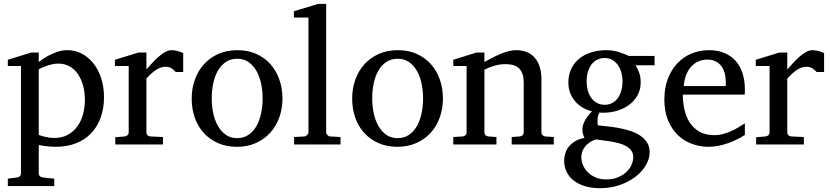

<svg xmlns="http://www.w3.org/2000/svg" viewBox="-20 -757 4348 1006"><path d="M424.8 -233.9Q424.8 -272.5 415.8 -306.9Q406.7 -341.3 389.2 -367.4Q371.6 -393.6 345.5 -408.7Q319.3 -423.8 285.2 -423.8Q266.1 -423.8 247.8 -418.9Q229.5 -414.1 215.3 -408.7Q198.7 -402.3 183.1 -394V-49.8Q194.8 -45.4 208 -42Q219.2 -39.1 233.9 -36.6Q248.5 -34.2 264.2 -34.2Q305.2 -34.2 335.4 -50.8Q365.7 -67.4 385.5 -95Q405.3 -122.6 415 -158.7Q424.8 -194.8 424.8 -233.9ZM524.9 -248Q524.9 -189 507.6 -140.9Q490.2 -92.8 457.8 -58.8Q425.3 -24.9 378.2 -6.3Q331.1 12.2 272 12.2Q258.3 12.2 242.7 11Q227.1 9.8 213.9 7.8Q198.2 5.9 183.1 2.9V151.9Q183.1 161.1 189.5 166.5Q195.8 171.9 205.1 172.9L264.2 179.2V217.8H21V179.2L68.8 172.9Q78.1 171.9 84 166.5Q89.8 161.1 89.8 151.9V-411.1H21V-443.8L144 -481.9H183.1V-432.1Q204.6 -449.2 229 -462.9Q250 -474.6 277.3 -484.4Q304.7 -494.1 334 -494.1Q372.6 -494.1 407.2 -476.6Q441.9 -459 468 -426.8Q494.1 -394.5 509.5 -349.1Q524.9 -303.7 524.9 -248Z M900.9 -379.9Q891.1 -391.1 878.4 -399.2Q865.7 -407.2 847.2 -407.2Q822.8 -407.2 797.9 -390.9Q772.9 -374.5 747.1 -345.2V-64Q747.1 -54.7 752.9 -48.8Q758.8 -43 768.1 -42L834 -39.1V0H584V-38.1L633.3 -42Q642.1 -43 648.2 -48.8Q654.3 -54.7 654.3 -64V-411.1H582V-443.8L706.1 -481.9H747.1V-393.1Q757.8 -404.8 773.2 -422.1Q788.6 -439.5 806.2 -455.6Q823.7 -471.7 842.5 -482.9Q861.3 -494.1 878.9 -494.1Q886.7 -494.1 895.5 -492.7Q904.3 -491.2 912.6 -489Q920.9 -486.8 928 -484.1Q935.1 -481.4 939.9 -479V-379.9Z M1356 -241.2Q1356 -282.2 1347.9 -319.8Q1339.8 -357.4 1323.2 -386.2Q1306.6 -415 1281.7 -432.1Q1256.8 -449.2 1223.1 -449.2Q1188.5 -449.2 1163.1 -432.1Q1137.7 -415 1121.3 -386.2Q1105 -357.4 1097.2 -319.8Q1089.4 -282.2 1089.4 -241.2Q1089.4 -200.7 1097.4 -163.1Q1105.5 -125.5 1122.1 -96.7Q1138.7 -67.9 1163.6 -50.5Q1188.5 -33.2 1222.2 -33.2Q1256.3 -33.2 1281.7 -50.3Q1307.1 -67.4 1323.5 -96.2Q1339.8 -125 1347.9 -162.6Q1356 -200.2 1356 -241.2ZM1460 -240.2Q1460 -187 1443.1 -140.9Q1426.3 -94.7 1395.3 -60.8Q1364.3 -26.9 1320.1 -7.3Q1275.9 12.2 1221.2 12.2Q1166.5 12.2 1122.6 -7.1Q1078.6 -26.4 1047.9 -60.1Q1017.1 -93.8 1000.7 -139.9Q984.4 -186 984.4 -240.2Q984.4 -293.5 1001 -339.8Q1017.6 -386.2 1048.8 -420.7Q1080.1 -455.1 1124.3 -474.6Q1168.5 -494.1 1224.1 -494.1Q1279.8 -494.1 1323.7 -474.1Q1367.7 -454.1 1397.9 -419.7Q1428.2 -385.3 1444.1 -339.1Q1460 -293 1460 -240.2Z M1521 0V-39.1L1574.2 -42Q1581.1 -42 1588.6 -49.1Q1596.2 -56.2 1596.2 -63V-665H1520V-698.2L1647.9 -736.8H1689V-63Q1689 -56.2 1696 -49.1Q1703.1 -42 1710 -42L1764.2 -39.1V0Z M2196.8 -241.2Q2196.8 -282.2 2188.7 -319.8Q2180.7 -357.4 2164.1 -386.2Q2147.5 -415 2122.6 -432.1Q2097.7 -449.2 2064 -449.2Q2029.3 -449.2 2003.9 -432.1Q1978.5 -415 1962.2 -386.2Q1945.8 -357.4 1938 -319.8Q1930.2 -282.2 1930.2 -241.2Q1930.2 -200.7 1938.2 -163.1Q1946.3 -125.5 1962.9 -96.7Q1979.5 -67.9 2004.4 -50.5Q2029.3 -33.2 2063 -33.2Q2097.2 -33.2 2122.6 -50.3Q2147.9 -67.4 2164.3 -96.2Q2180.7 -125 2188.7 -162.6Q2196.8 -200.2 2196.8 -241.2ZM2300.8 -240.2Q2300.8 -187 2283.9 -140.9Q2267.1 -94.7 2236.1 -60.8Q2205.1 -26.9 2160.9 -7.3Q2116.7 12.2 2062 12.2Q2007.3 12.2 1963.4 -7.1Q1919.4 -26.4 1888.7 -60.1Q1857.9 -93.8 1841.6 -139.9Q1825.2 -186 1825.2 -240.2Q1825.2 -293.5 1841.8 -339.8Q1858.4 -386.2 1889.6 -420.7Q1920.9 -455.1 1965.1 -474.6Q2009.3 -494.1 2064.9 -494.1Q2120.6 -494.1 2164.6 -474.1Q2208.5 -454.1 2238.8 -419.7Q2269 -385.3 2284.9 -339.1Q2300.8 -293 2300.8 -240.2Z M2661.1 0V-39.1L2703.1 -42Q2711.9 -43 2718 -48.8Q2724.1 -54.7 2724.1 -64V-324.2Q2724.1 -371.6 2702.1 -396.2Q2680.2 -420.9 2627.9 -420.9Q2599.1 -420.9 2571.3 -412.8Q2543.5 -404.8 2518.1 -392.1V-64Q2518.1 -54.7 2523.9 -48.8Q2529.8 -43 2539.1 -42L2581.1 -39.1V0H2355V-39.1L2403.8 -42Q2413.1 -43 2418.9 -48.8Q2424.8 -54.7 2424.8 -64V-411.1H2355V-443.8L2477.1 -481.9H2518.1V-432.1Q2539.1 -443.8 2560.8 -455.1Q2582.5 -466.3 2604 -475.1Q2625.5 -483.9 2645.5 -489Q2665.5 -494.1 2683.1 -494.1Q2748.5 -494.1 2782.7 -453.6Q2816.9 -413.1 2816.9 -339.8V-64Q2816.9 -54.7 2823 -48.8Q2829.1 -43 2837.9 -42L2881.8 -39.1V0Z M3297.9 66.9Q3297.9 46.4 3287.6 32Q3277.3 17.6 3260.5 8.3Q3243.7 -1 3222.4 -6.6Q3201.2 -12.2 3179.4 -15.9Q3157.7 -19.5 3137.5 -21.7Q3117.2 -23.9 3102.1 -26.9Q3080.1 -19 3065.4 -8.1Q3050.8 2.9 3042 15.6Q3033.2 28.3 3029.5 41.5Q3025.9 54.7 3025.9 66.9Q3025.9 85 3033.7 105.5Q3041.5 126 3057.6 143.1Q3073.7 160.2 3098.4 171.6Q3123 183.1 3156.7 183.1Q3192.4 183.1 3219 171.6Q3245.6 160.2 3263.2 143.1Q3280.8 126 3289.3 105.5Q3297.9 85 3297.9 66.9ZM3241.7 -331.1Q3241.7 -354.5 3235.6 -376.7Q3229.5 -398.9 3217.8 -415.8Q3206.1 -432.6 3188.7 -442.9Q3171.4 -453.1 3148.9 -453.1Q3127.9 -453.1 3110.4 -444.8Q3092.8 -436.5 3080.3 -420.7Q3067.9 -404.8 3060.8 -381.8Q3053.7 -358.9 3053.7 -330.1Q3053.7 -305.2 3059.8 -283Q3065.9 -260.7 3077.9 -244.1Q3089.8 -227.5 3107.7 -217.8Q3125.5 -208 3148.9 -208Q3171.4 -208 3188.7 -217.8Q3206.1 -227.5 3217.8 -244.1Q3229.5 -260.7 3235.6 -283.2Q3241.7 -305.7 3241.7 -331.1ZM3310.1 -415Q3321.3 -397 3329.1 -375.7Q3336.9 -354.5 3336.9 -325.2Q3336.9 -285.6 3318.8 -254.9Q3300.8 -224.1 3270.8 -203.6Q3240.7 -183.1 3201.9 -173.6Q3163.1 -164.1 3121.1 -167Q3115.2 -157.2 3113 -146Q3110.8 -134.8 3110.6 -125Q3110.4 -115.2 3111.3 -108.2Q3112.3 -101.1 3112.8 -100.1Q3135.3 -97.7 3164.1 -94.7Q3192.9 -91.8 3222.9 -86.2Q3252.9 -80.6 3282 -71.3Q3311 -62 3333.5 -47.1Q3356 -32.2 3369.9 -11Q3383.8 10.3 3383.8 40Q3383.8 75.7 3363.5 109.6Q3343.3 143.6 3308.1 170.2Q3272.9 196.8 3225.6 212.9Q3178.2 229 3124 229Q3079.1 229 3044.2 218.3Q3009.3 207.5 2985.4 188.5Q2961.4 169.4 2948.7 143.3Q2936 117.2 2936 86.9Q2936 64.9 2942.4 45.2Q2948.7 25.4 2961.9 9.5Q2975.1 -6.3 2994.9 -17.8Q3014.6 -29.3 3042 -34.2Q3039.1 -42 3037.1 -47.1Q3035.2 -52.2 3033.9 -56.9Q3032.7 -61.5 3032.2 -66.7Q3031.7 -71.8 3031.7 -80.1Q3031.7 -99.6 3043.7 -123.3Q3055.7 -147 3082 -173.8Q3057.1 -179.7 3034.7 -192.4Q3012.2 -205.1 2995.1 -224.4Q2978 -243.7 2968 -268.8Q2958 -293.9 2958 -324.2Q2958 -363.8 2972.7 -395.3Q2987.3 -426.8 3013.7 -448.7Q3040 -470.7 3076.9 -482.4Q3113.8 -494.1 3158.7 -494.1Q3176.3 -494.1 3193.1 -491.2Q3210 -488.3 3224.9 -483.6Q3239.7 -479 3252.4 -473.6Q3265.1 -468.3 3274.9 -463.9H3409.7V-415Z M3882.8 -49.8Q3861.8 -36.6 3839.1 -25.4Q3816.4 -14.2 3792.2 -5.9Q3768.1 2.4 3743.2 7.3Q3718.3 12.2 3692.9 12.2Q3647.5 12.2 3605.5 -3.2Q3563.5 -18.6 3531.5 -49.3Q3499.5 -80.1 3480.2 -126.7Q3460.9 -173.3 3460.9 -235.8Q3460.9 -294.4 3478.5 -342Q3496.1 -389.6 3527.3 -423.6Q3558.6 -457.5 3601.6 -475.8Q3644.5 -494.1 3695.8 -494.1Q3742.2 -494.1 3777.3 -478.8Q3812.5 -463.4 3835.9 -436.3Q3859.4 -409.2 3871.1 -371.3Q3882.8 -333.5 3882.8 -289.1V-275.9Q3882.8 -268.1 3881.8 -261.2H3557.6Q3557.6 -223.1 3565.7 -185.1Q3573.7 -147 3592.8 -116.7Q3611.8 -86.4 3644 -67.6Q3676.3 -48.8 3724.6 -48.8Q3746.1 -48.8 3767.1 -54.4Q3788.1 -60.1 3808.3 -68.8Q3828.6 -77.6 3847.2 -88.6Q3865.7 -99.6 3882.8 -110.8ZM3782.7 -328.1Q3782.7 -353 3776.9 -374.3Q3771 -395.5 3759 -411.1Q3747.1 -426.8 3728.8 -435.8Q3710.4 -444.8 3685.5 -444.8Q3660.6 -444.8 3639.2 -435.3Q3617.7 -425.8 3601.3 -407.7Q3585 -389.6 3575 -364Q3564.9 -338.4 3563 -306.2H3782.7Z M4258.8 -379.9Q4249 -391.1 4236.3 -399.2Q4223.6 -407.2 4205.1 -407.2Q4180.7 -407.2 4155.8 -390.9Q4130.9 -374.5 4105 -345.2V-64Q4105 -54.7 4110.8 -48.8Q4116.7 -43 4126 -42L4191.9 -39.1V0H3941.9V-38.1L3991.2 -42Q4000 -43 4006.1 -48.8Q4012.2 -54.7 4012.2 -64V-411.1H3939.9V-443.8L4064 -481.9H4105V-393.1Q4115.7 -404.8 4131.1 -422.1Q4146.5 -439.5 4164.1 -455.6Q4181.6 -471.7 4200.4 -482.9Q4219.2 -494.1 4236.8 -494.1Q4244.6 -494.1 4253.4 -492.7Q4262.2 -491.2 4270.5 -489Q4278.8 -486.8 4285.9 -484.1Q4293 -481.4 4297.9 -479V-379.9Z"/></svg>

Font: BabelStone Ogham Lithic
Style: Regular
Weight: 400
Designer: Andrew West
Foundry: BabelStone
Version: Version 1.02 March 14, 2022